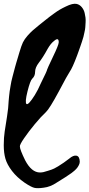

<svg xmlns="http://www.w3.org/2000/svg" viewBox="-22 -998 476 1023"><path d="M163 -336Q130 -296 106 -261Q82 -226 84 -217Q84 -201 112 -144Q146 -79 191 -79Q200 -79 209.5 -81Q219 -83 233.5 -88Q248 -93 252 -94Q263 -97 288 -112Q319 -131 347 -153Q369 -172 385.5 -168.5Q402 -165 403 -137Q403 -128 398.5 -119Q394 -110 389 -103.5Q384 -97 374.5 -88.5Q365 -80 359 -76Q353 -72 342 -64.5Q331 -57 328 -55Q320 -50 304 -40Q288 -30 280 -25Q246 -2 211 2Q177 7 160 2.5Q143 -2 110 -24Q68 -53 42 -87Q16 -121 7 -152Q-2 -183 -2 -224Q-2 -265 3 -297.5Q8 -330 15.5 -377.5Q23 -425 24 -459Q25 -472 26.5 -486Q28 -500 29.5 -511.5Q31 -523 34 -539Q37 -555 38.5 -564Q40 -573 45 -590.5Q50 -608 51.5 -615Q53 -622 58.5 -641.5Q64 -661 65.5 -666Q67 -671 73.5 -692.5Q80 -714 81 -718Q92 -755 100 -772Q109 -790 124.5 -807.5Q140 -825 152.5 -836Q165 -847 186 -864Q194 -870 213.5 -886Q233 -902 242 -908.5Q251 -915 266.5 -926.5Q282 -938 296.5 -946.5Q311 -955 328 -963Q366 -982 387 -977Q403 -973 414 -959.5Q425 -946 429 -929Q432 -917 433.5 -904.5Q435 -892 434 -877.5Q433 -863 432.5 -853Q432 -843 428 -826Q424 -809 422.5 -801.5Q421 -794 414.5 -775.5Q408 -757 406.5 -752Q405 -747 397.5 -726.5Q390 -706 389 -703Q364 -636 349 -615Q339 -601 291 -510Q242 -419 223 -401Q196 -376 163 -336ZM119 -444Q124 -440 135.5 -452.5Q147 -465 163.5 -491.5Q180 -518 196 -555Q229 -621 229 -627Q229 -630 260 -695Q291 -759 291 -773Q291 -802 265 -779Q248 -766 232 -738Q207 -692 185 -664Q165 -638 165 -615Q165 -593 150 -579Q139 -569 124.5 -511Q110 -453 119 -444Z"/></svg>

Font: Beth Ellen
Style: Regular
Weight: 400
Designer: Alyson Diaz
Version: Version 2.000